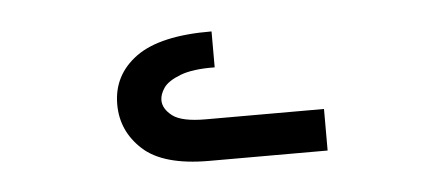

<svg xmlns="http://www.w3.org/2000/svg" viewBox="-29 -841 658 290"><g transform="rotate(-5 300.0 -696.5)"><path d="M214.5 -697Q214.5 -684 228.5 -673.2Q242.5 -662.5 278.5 -662.5H458V-599.5H278.5Q209 -599.5 178.2 -627.8Q147.5 -656 147.5 -696.5Q147.5 -741 184.2 -767.8Q221 -794.5 299 -794V-739.5Q266 -740 247 -732.8Q228 -725.5 221.2 -715.8Q214.5 -706 214.5 -697Z"/></g></svg>

Font: JuliaMono
Style: Regular
Weight: 400
Monospace: yes
Designer: cormullion
Foundry: corm
Version: Version 0.055; ttfautohint (v1.8.4)